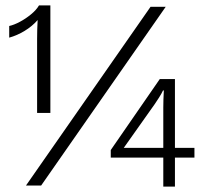

<svg xmlns="http://www.w3.org/2000/svg" viewBox="-20 -685 761 709"><path d="M124 -665H166V-268H117V-541Q117 -558 117.5 -575.5Q118 -593 119 -611Q99 -588 71 -571Q43 -554 14 -546V-589Q32 -593 53.5 -604.5Q75 -616 94.5 -632Q114 -648 124 -665ZM76 0 536 -660H592L132 0ZM698 -139V-103H626V4H583V-103H389V-131L570 -393H626V-139ZM437 -139H583V-288Q583 -302 583.5 -317.5Q584 -333 585 -351H582Q577 -340 567.5 -325Q558 -310 551 -300Z"/></svg>

Font: Kantumruy Pro Light
Style: Regular
Weight: 300
Version: Version 1.002